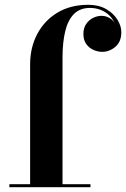

<svg xmlns="http://www.w3.org/2000/svg" viewBox="-20 -780 526 800"><path d="M347.5 -760Q391.5 -760 422.2 -742.2Q453 -724.5 469.2 -698.2Q485.5 -672 485.5 -646Q485.5 -606 460.8 -585Q436 -564 405.5 -564Q388 -564 370 -571.8Q352 -579.5 339.8 -596Q327.5 -612.5 327.5 -638.5Q327.5 -663 339 -680Q350.5 -697 368.5 -705.8Q386.5 -714.5 405.5 -714Q422.5 -713.5 438.2 -704Q454 -694.5 459 -678Q453 -697.5 438 -713.2Q423 -729 401.5 -738Q380 -747 355 -747Q313.5 -747 288.2 -721.8Q263 -696.5 251.8 -650Q240.5 -603.5 240.5 -540V-12.5H357V0H19V-12.5H105.5V-511.5Q105.5 -582 135.2 -638.2Q165 -694.5 219.2 -727.2Q273.5 -760 347.5 -760Z"/></svg>

Font: Bodoni Moda 18pt
Style: Bold
Weight: 700
Designer: Owen Earl
Foundry: indestructible type
Version: Version 2.004